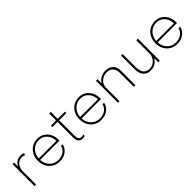

<svg xmlns="http://www.w3.org/2000/svg" viewBox="285 -1981 3272 3272"><g transform="rotate(-45 1921.0 -345.0)"><path d="M94 0V-531H132V-381.5L116.5 -384.5Q120 -405 131 -431.2Q142 -457.5 162.8 -481.8Q183.5 -506 215.5 -522Q247.5 -538 292 -538Q323.5 -538 342.5 -532.2Q361.5 -526.5 366.5 -523L354.5 -486.5Q349.5 -490 334 -495.5Q318.5 -501 288 -501Q245.5 -501 215.8 -483.8Q186 -466.5 167.5 -439.5Q149 -412.5 140.5 -382.5Q132 -352.5 132 -327.5V0Z M463 -248V-282.5H912.5L903 -273.5Q903 -276.5 903 -278.5Q903 -280.5 903 -282.5Q903 -340 878.5 -390.2Q854 -440.5 808.2 -471.8Q762.5 -503 698.5 -503Q634 -503 584 -471.5Q534 -440 505.5 -386Q477 -332 477 -264.5Q477 -195 505.5 -141.2Q534 -87.5 584.2 -56.8Q634.5 -26 698.5 -26Q748.5 -26 785 -40.2Q821.5 -54.5 845.5 -76.5Q869.5 -98.5 882.2 -122.5Q895 -146.5 897 -166.5H936Q933.5 -139.5 917.5 -109Q901.5 -78.5 872 -51.8Q842.5 -25 799 -8Q755.5 9 698 9Q623.5 9 565.2 -25.8Q507 -60.5 473.2 -122Q439.5 -183.5 439.5 -263.5Q439.5 -344 473.2 -405.8Q507 -467.5 565.5 -502.8Q624 -538 698.5 -538Q773.5 -538 828.5 -501.8Q883.5 -465.5 913.8 -405Q944 -344.5 944 -271.5Q944 -266.5 943.8 -259Q943.5 -251.5 943 -248Z M1249.5 8.5Q1229 8.5 1210.2 2.5Q1191.5 -3.5 1177 -17.2Q1162.5 -31 1154 -54.8Q1145.5 -78.5 1145.5 -114.5Q1145.5 -124.5 1145.5 -135.8Q1145.5 -147 1145.5 -160V-496.5H1020V-531H1120Q1129.5 -531 1134.8 -531.5Q1140 -532 1142.2 -534.8Q1144.5 -537.5 1145 -543.2Q1145.5 -549 1145.5 -560V-697.5H1184.5V-531H1358.5V-496.5H1184.5V-173.5Q1184.5 -160.5 1184.5 -149Q1184.5 -137.5 1184.5 -128Q1184.5 -79.5 1200.5 -53Q1216.5 -26.5 1254.5 -26.5Q1268.5 -26.5 1282.8 -28.8Q1297 -31 1303.5 -35V-0.5Q1296 3.5 1281 6Q1266 8.5 1249.5 8.5Z M1463.5 -248V-282.5H1913L1903.5 -273.5Q1903.5 -276.5 1903.5 -278.5Q1903.5 -280.5 1903.5 -282.5Q1903.5 -340 1879 -390.2Q1854.5 -440.5 1808.8 -471.8Q1763 -503 1699 -503Q1634.5 -503 1584.5 -471.5Q1534.5 -440 1506 -386Q1477.5 -332 1477.5 -264.5Q1477.5 -195 1506 -141.2Q1534.5 -87.5 1584.8 -56.8Q1635 -26 1699 -26Q1749 -26 1785.5 -40.2Q1822 -54.5 1846 -76.5Q1870 -98.5 1882.8 -122.5Q1895.5 -146.5 1897.5 -166.5H1936.5Q1934 -139.5 1918 -109Q1902 -78.5 1872.5 -51.8Q1843 -25 1799.5 -8Q1756 9 1698.5 9Q1624 9 1565.8 -25.8Q1507.5 -60.5 1473.8 -122Q1440 -183.5 1440 -263.5Q1440 -344 1473.8 -405.8Q1507.5 -467.5 1566 -502.8Q1624.5 -538 1699 -538Q1774 -538 1829 -501.8Q1884 -465.5 1914.2 -405Q1944.5 -344.5 1944.5 -271.5Q1944.5 -266.5 1944.2 -259Q1944 -251.5 1943.5 -248Z M2487.5 0V-273.5Q2487.5 -299.5 2487.5 -314Q2487.5 -328.5 2487.5 -342.5Q2487.5 -389.5 2470 -425.5Q2452.5 -461.5 2417.5 -481.5Q2382.5 -501.5 2329 -501.5Q2282.5 -501.5 2239.5 -479Q2196.5 -456.5 2169.5 -417.5Q2142.5 -378.5 2142.5 -328.5L2117 -338.5Q2117 -397 2148.8 -442Q2180.5 -487 2230.2 -512.5Q2280 -538 2334 -538Q2393 -538 2436 -516.2Q2479 -494.5 2502.5 -452.5Q2526 -410.5 2526 -350Q2526 -330.5 2526 -308Q2526 -285.5 2526 -270V0ZM2104.5 0V-531H2142.5V0Z M2893 9Q2835 9 2799 -11.8Q2763 -32.5 2743.2 -64.5Q2723.5 -96.5 2716.2 -132.2Q2709 -168 2709 -198.5Q2709 -217.5 2709 -238.2Q2709 -259 2709 -279V-531H2747.5V-281Q2747.5 -261.5 2747.5 -242.2Q2747.5 -223 2747.5 -205.5Q2747.5 -160 2761.2 -119Q2775 -78 2808 -52.2Q2841 -26.5 2898 -26.5Q2950 -26.5 2990.8 -53Q3031.5 -79.5 3054.8 -121.2Q3078 -163 3078 -209L3104 -198.5Q3104 -163 3090 -126.5Q3076 -90 3049 -59.2Q3022 -28.5 2982.8 -9.8Q2943.5 9 2893 9ZM3078 0V-531H3116.5V0Z M3295.5 -248V-282.5H3745L3735.5 -273.5Q3735.5 -276.5 3735.5 -278.5Q3735.5 -280.5 3735.5 -282.5Q3735.5 -340 3711 -390.2Q3686.5 -440.5 3640.8 -471.8Q3595 -503 3531 -503Q3466.5 -503 3416.5 -471.5Q3366.5 -440 3338 -386Q3309.5 -332 3309.5 -264.5Q3309.5 -195 3338 -141.2Q3366.5 -87.5 3416.8 -56.8Q3467 -26 3531 -26Q3581 -26 3617.5 -40.2Q3654 -54.5 3678 -76.5Q3702 -98.5 3714.8 -122.5Q3727.5 -146.5 3729.5 -166.5H3768.5Q3766 -139.5 3750 -109Q3734 -78.5 3704.5 -51.8Q3675 -25 3631.5 -8Q3588 9 3530.5 9Q3456 9 3397.8 -25.8Q3339.5 -60.5 3305.8 -122Q3272 -183.5 3272 -263.5Q3272 -344 3305.8 -405.8Q3339.5 -467.5 3398 -502.8Q3456.5 -538 3531 -538Q3606 -538 3661 -501.8Q3716 -465.5 3746.2 -405Q3776.5 -344.5 3776.5 -271.5Q3776.5 -266.5 3776.2 -259Q3776 -251.5 3775.5 -248Z"/></g></svg>

Font: Epilogue ExtraLight
Style: Regular
Weight: 250
Designer: Tyler Finck
Foundry: Etcetera Type Co
Version: Version 2.112